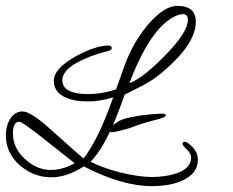

<svg xmlns="http://www.w3.org/2000/svg" viewBox="-100 -577 793 653"><path d="M293 -129Q274 -125 272 -131Q269 -144 301 -163Q316 -173 344 -178Q361 -182 384 -185Q407 -188 437 -190Q452 -191 457.5 -190Q463 -189 464 -186Q465 -179 440 -172Q436 -171 418.5 -166.5Q401 -162 388 -158Q372 -153 351 -145Q330 -137 298 -130ZM416 56Q315 56 185 -11Q127 26 75 26Q14 26 -33 -15Q-80 -57 -80 -117Q-80 -148 -67 -170Q-51 -198 -23 -198Q6 -198 81 -129Q123 -91 151.5 -66Q180 -41 184 -38Q235 -103 285 -246Q262 -239 240.5 -235.5Q219 -232 199 -232Q153 -232 124 -245Q83 -263 83 -302Q83 -344 157 -385Q224 -422 269 -422Q280 -422 280 -413Q280 -407 269 -404L233 -394Q112 -354 112 -304Q112 -257 201 -257Q223 -257 246.5 -261Q270 -265 295 -273Q299 -283 307 -307Q315 -331 324 -355Q333 -379 338 -389Q353 -422 370 -448Q387 -474 403 -493Q458 -557 503 -557Q566 -557 566 -503Q566 -445 501 -377Q476 -351 447 -327Q418 -303 385 -286L324 -255Q306 -205 296 -180Q286 -155 276 -134Q259 -97 242 -70.5Q225 -44 208 -27Q225 -18 250.5 -8.5Q276 1 307 9Q339 17 367 21Q395 25 415 25Q463 25 499 13Q550 -4 550 -41Q550 -54 536 -68Q521 -82 521 -87Q521 -95 529 -95Q533 -95 537 -92Q573 -67 573 -34Q573 15 516 39Q494 48 469.5 52Q445 56 416 56ZM340 -294Q387 -312 460 -387Q539 -467 539 -509Q539 -529 522 -529Q515 -529 506 -526Q416 -494 340 -294ZM72 1Q114 1 154 -22L55 -100Q-24 -163 -34 -163Q-56 -163 -56 -123Q-56 -74 -16 -37Q25 1 72 1Z"/></svg>

Font: Corinthia
Style: Regular
Weight: 400
Designer: Robert E. Leuschke
Foundry: Robert E. Leuschke
Version: Version 1.013; ttfautohint (v1.8.3)